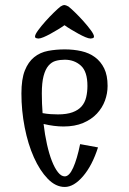

<svg xmlns="http://www.w3.org/2000/svg" viewBox="-20 -727 512 762"><path d="M65 0ZM407 -386Q407 -356 396.5 -327.5Q386 -299 364.5 -276Q343 -253 310 -239Q277 -225 232 -225Q214 -225 194 -227.5Q174 -230 153 -235Q158 -192 166.5 -154Q175 -116 186 -88Q197 -60 210 -43.5Q223 -27 237 -27Q255 -27 270.5 -61.5Q286 -96 298 -155L369 -142Q346 -70 309.5 -27.5Q273 15 237 15Q201 15 169.5 -17.5Q138 -50 114.5 -102.5Q91 -155 78 -221.5Q65 -288 65 -356Q65 -413 78.5 -447Q92 -481 115.5 -500Q139 -519 170.5 -525Q202 -531 237 -531Q272 -531 303 -524Q334 -517 357 -500Q380 -483 393.5 -455.5Q407 -428 407 -386ZM146 -356Q146 -315 149 -278Q166 -275 181 -274Q196 -273 210 -273Q245 -273 268 -281.5Q291 -290 304 -305Q317 -320 322 -341Q327 -362 327 -386Q327 -443 301 -466.5Q275 -490 237 -490Q218 -490 201.5 -485.5Q185 -481 172.5 -466.5Q160 -452 153 -425.5Q146 -399 146 -356ZM340 -574Q332 -574 319 -579.5Q306 -585 291.5 -593Q277 -601 262 -610Q247 -619 236 -627Q225 -619 210 -610Q195 -601 180.5 -593Q166 -585 153 -579.5Q140 -574 132 -574Q129 -574 124 -575.5Q119 -577 119 -582Q119 -590 131.5 -607Q144 -624 160.5 -642.5Q177 -661 194 -677.5Q211 -694 220 -701Q229 -707 236 -707Q241 -707 252 -701Q261 -694 278 -677.5Q295 -661 311.5 -642.5Q328 -624 340.5 -607Q353 -590 353 -582Q353 -577 348 -575.5Q343 -574 340 -574Z"/></svg>

Font: Combo
Style: Regular
Weight: 400
Designer: Eduardo Rodriguez Tunni
Foundry: Eduardo Rodriguez Tunni
Version: Version 1.001